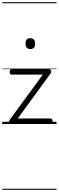

<svg xmlns="http://www.w3.org/2000/svg" viewBox="-20 -1130 535 1750"><path d="M86 0Q68 0 64.5 -13.5Q61 -27 67 -36L370 -450H88Q78 -450 73 -455.5Q68 -461 68 -475Q68 -488 73 -494Q78 -500 88 -500H427Q436 -500 441.5 -494Q447 -488 447.5 -479.5Q448 -471 442 -462L142 -50H439Q449 -50 454 -44Q459 -38 459 -23Q459 -11 454 -5.5Q449 0 439 0ZM256 -683Q234 -683 223.5 -695.5Q213 -708 213 -732Q213 -757 223.5 -769.5Q234 -782 256 -782Q277 -782 288.5 -769.5Q300 -757 300 -732Q300 -707 289 -695Q278 -683 256 -683ZM0 590H495V600H0ZM0 -20H495V0H0ZM0 -505H495V-500H0ZM0 -1110H495V-1100H0Z"/></svg>

Font: Playwrite FR Moderne Guides
Style: Regular
Weight: 400
Designer: Veronika Burian, José Scaglione
Foundry: TypeTogether
Version: Version 1.003